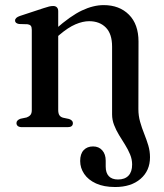

<svg xmlns="http://www.w3.org/2000/svg" viewBox="-20 -498 644 752"><path d="M208 -454V-67.5Q208 -53.5 212.8 -46.5Q217.5 -39.5 227 -37L250.5 -32Q265.5 -26.5 265.5 -16Q265.5 0 245.5 0H65.5Q55.5 0 50 -4.2Q44.5 -8.5 44.5 -16Q44.5 -22 48.8 -26.2Q53 -30.5 60.5 -33L84.5 -38Q94 -41.5 99.2 -47.8Q104.5 -54 104.5 -67V-381Q104.5 -392 100.8 -396.8Q97 -401.5 88.5 -403L54.5 -404Q46.5 -405.5 42.8 -408.8Q39 -412 39 -417.5Q39 -429 58 -435.5L150.5 -466Q164 -470.5 172.2 -472.5Q180.5 -474.5 188.5 -474.5Q197.5 -474.5 202.8 -469.2Q208 -464 208 -454ZM419 -50V-315.5Q419 -365.5 394.5 -390.2Q370 -415 329 -415Q304.5 -415 275.8 -402.8Q247 -390.5 213.5 -362L192 -343.5L173 -362.5L197.5 -384Q256.5 -436 301 -457Q345.5 -478 386 -478Q447.5 -478 485 -440.5Q522.5 -403 522.5 -335L522 -70.5Q522 -44.5 528.8 -20.8Q535.5 3 544.8 26Q554 49 560.8 71.5Q567.5 94 567.5 118Q567.5 170.5 530.5 202.5Q493.5 234.5 431 234.5Q386.5 234.5 356 220.5Q325.5 206.5 309.8 183.2Q294 160 294 132.5Q294 104.5 307.8 90Q321.5 75.5 344.5 75.5Q367 75.5 380.5 90.8Q394 106 394 131.5V154.5Q394 179 406.2 192Q418.5 205 442 205Q469 205 483.2 190Q497.5 175 497.5 146.5Q497.5 126 489.5 106.8Q481.5 87.5 469.8 68.8Q458 50 446.2 30.8Q434.5 11.5 426.8 -8.5Q419 -28.5 419 -50Z"/></svg>

Font: Fraunces 20pt
Style: Regular
Weight: 400
Version: Version 1.000;[b76b70a41]